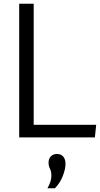

<svg xmlns="http://www.w3.org/2000/svg" viewBox="-20 -730 531 1020"><path d="M82 0V-710H159V-67H491L484 0ZM232 270Q253 234 253 204Q253 181 245.5 166.5Q238 152 238 133Q238 114 250 101Q262 88 283 88Q304 88 316 102Q328 116 328 141Q328 167 314 204Q300 241 272 270Z"/></svg>

Font: LivvicRegular
Style: Regular
Weight: 400
Designer: Jacques Le Bailly, Baron von Fonthausen
Version: Version 1.001; ttfautohint (v1.8.2)